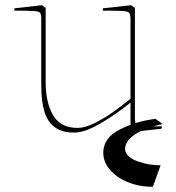

<svg xmlns="http://www.w3.org/2000/svg" viewBox="-20 -501 679 740"><path d="M139 -173V-428Q139 -446 134.5 -451.5Q130 -457 111.5 -458.5Q93 -460 35 -460L36 -469L142 -481L156 -470V-185Q156 -106 184.5 -57Q213 -8 279 -8Q307 -8 344.5 -26.5Q382 -45 415.5 -69Q449 -93 483 -120V-428Q483 -446 478 -451.5Q473 -457 454 -458.5Q435 -460 376 -460L377 -469L486 -481L500 -470V-46Q500 -28 504.5 -22.5Q509 -17 527.5 -15.5Q546 -14 604 -14L603 -5L497 7L483 -4Q483 -39 483 -55.5Q483 -72 483 -106L476 -100Q422 -57 364 -23.5Q306 10 266 10Q218 10 190 -11.5Q162 -33 150.5 -73Q139 -113 139 -173ZM463 81Q470 106 511 121Q552 136 599 136L569 219Q518 219 474 201.5Q430 184 404 153.5Q378 123 378 88Q378 31 440 -1Q502 -33 579 -43L607 -23Q550 -11 516 7.5Q482 26 470.5 45.5Q459 65 463 81Z"/></svg>

Font: TMT Limkin
Style: Regular
Weight: 400
Designer: Gabriel Drozdov
Version: Version 1.000;Glyphs 3.1.2 (3151)